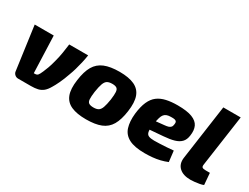

<svg xmlns="http://www.w3.org/2000/svg" viewBox="-64 -1209 2244 1730"><g transform="rotate(30 1058.0 -343.5)"><path d="M591 -497Q585 -457 575.5 -415.5Q566 -374 555 -336Q544 -298 532 -267Q511 -206 489 -160Q467 -114 453 -92Q431 -53 407 -33.5Q383 -14 353 -7Q323 0 281 0H149Q129 0 114 -13.5Q99 -27 97 -46L35 -497H233L247 -113H258Q278 -113 288 -123.5Q298 -134 313 -169Q324 -194 335.5 -225.5Q347 -257 358 -300Q373 -354 381 -405.5Q389 -457 394 -497Z M912 -511Q1008 -511 1066.5 -484Q1125 -457 1146.5 -398Q1168 -339 1154 -241Q1141 -147 1108.5 -91.5Q1076 -36 1016 -12Q956 12 861 12Q766 12 707 -14Q648 -40 625.5 -98.5Q603 -157 617 -255Q630 -350 662.5 -405.5Q695 -461 755.5 -486Q816 -511 912 -511ZM909 -384Q876 -384 857 -373Q838 -362 826.5 -331Q815 -300 806 -241Q799 -189 801 -161.5Q803 -134 819 -124Q835 -114 867 -114Q899 -114 917.5 -125.5Q936 -137 947 -167.5Q958 -198 967 -255Q974 -308 972 -335.5Q970 -363 955 -373.5Q940 -384 909 -384Z M1516 -511Q1614 -511 1667.5 -490Q1721 -469 1739.5 -429.5Q1758 -390 1749 -331Q1743 -286 1718.5 -260.5Q1694 -235 1651 -222.5Q1608 -210 1542 -205L1283 -184L1295 -275L1500 -296Q1523 -298 1538.5 -302.5Q1554 -307 1563.5 -317.5Q1573 -328 1575 -349Q1578 -366 1573 -375Q1568 -384 1554.5 -387.5Q1541 -391 1515 -390Q1490 -390 1473 -384Q1456 -378 1444.5 -364.5Q1433 -351 1425.5 -325.5Q1418 -300 1411 -259Q1402 -203 1406.5 -175Q1411 -147 1431.5 -138Q1452 -129 1489 -129Q1512 -129 1547 -130.5Q1582 -132 1620.5 -134.5Q1659 -137 1688 -140L1701 -28Q1668 -14 1629 -4.5Q1590 5 1550 8.5Q1510 12 1472 12Q1365 12 1307 -18.5Q1249 -49 1230 -108.5Q1211 -168 1220 -254Q1229 -332 1251.5 -382.5Q1274 -433 1310.5 -460.5Q1347 -488 1398.5 -499.5Q1450 -511 1516 -511Z M2061 -700 1985 -168Q1981 -145 1990 -137Q1999 -129 2028 -129H2070L2080 -8Q2065 -1 2040 3.5Q2015 8 1990 10.5Q1965 13 1949 13Q1872 13 1831.5 -24.5Q1791 -62 1799 -127L1880 -700Z"/></g></svg>

Font: Exo 2 ExtraBold
Style: Italic
Weight: 800
Italic angle: -8°
Designer: Natanael Gama
Foundry: Natanael Gama
Version: Version 2.010